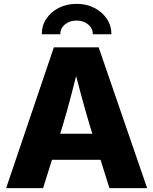

<svg xmlns="http://www.w3.org/2000/svg" viewBox="-20 -972 792 992"><path d="M11.7 0 258.3 -727.5H489.7L740.2 0H545.4L445.3 -318.8Q421.4 -398.9 398.4 -483.9Q375.5 -568.8 351.6 -664.6H395Q371.1 -568.8 348.9 -483.6Q326.7 -398.4 302.7 -318.8L202.6 0ZM180.2 -146.5V-281.2H571.8V-146.5ZM375.5 -952.1Q427.2 -952.1 467.8 -931.2Q508.3 -910.2 532 -874.8Q555.7 -839.4 555.7 -794.9H459.5Q459.5 -825.7 435.5 -845.7Q411.6 -865.7 375.5 -865.7Q339.4 -865.7 315.4 -845.7Q291.5 -825.7 291.5 -794.9H195.8Q195.8 -839.4 219.2 -874.8Q242.7 -910.2 283.4 -931.2Q324.2 -952.1 375.5 -952.1Z"/></svg>

Font: Inter 24pt ExtraBold
Style: Regular
Weight: 800
Designer: Rasmus Andersson
Foundry: rsms
Version: Version 4.001;git-66647c0bb